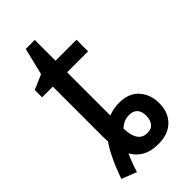

<svg xmlns="http://www.w3.org/2000/svg" viewBox="-219 -713 797 797"><g transform="rotate(-45 179.5 -315.0)"><path d="M164 -138Q189 -162 220 -162Q269 -162 269 -108Q269 -87 258 -71Q247 -55 221 -55Q167 -55 164 -138ZM106 -51Q140 10 221 10Q279 10 311.5 -22Q344 -54 344 -108Q344 -159 314 -193Q284 -227 227 -227Q192 -227 164 -215V-469H287V-537H164V-659H111L82 -540L17 -512V-469H80V-198Q80 -184 80 -171.5Q80 -159 81 -146Q45 -95 10 3L76 29Q91 -19 106 -51Z"/></g></svg>

Font: Noto Sans UI SemiCondensed
Style: Regular
Weight: 400
Width: 4
Designer: Monotype Design Team
Foundry: Monotype Imaging Inc.
Version: 1.001